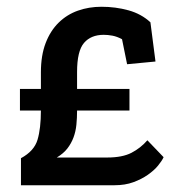

<svg xmlns="http://www.w3.org/2000/svg" viewBox="-20 -548 540 568"><path d="M464 -83Q459 -72 447.5 -58Q436 -44 417.5 -31Q399 -18 374.5 -9Q350 0 319 0H42V-80Q81 -101 91 -134.5Q101 -168 101 -221H39V-285H101V-334Q101 -384 115 -420.5Q129 -457 153.5 -481Q178 -505 210.5 -516.5Q243 -528 280 -528Q322 -528 360 -517.5Q398 -507 425 -482L440 -366L356 -358L341 -432Q326 -440 312.5 -442.5Q299 -445 287 -445Q249 -445 228.5 -421Q208 -397 208 -335V-285H363V-221H208Q208 -199 206 -179Q204 -159 197.5 -141.5Q191 -124 179.5 -109Q168 -94 148 -82H297Q342 -82 369 -96Q396 -110 416 -133L464 -83Z"/></svg>

Font: Zilla Slab SemiBold
Style: Regular
Weight: 600
Designer: Typotheque.com
Foundry: Typotheque type foundry
Version: Version 1.1; 2017